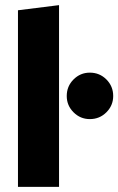

<svg xmlns="http://www.w3.org/2000/svg" viewBox="-20 -728 461 748"><path d="M50 -688 210 -708V0H50ZM330 -264Q293 -264 266.5 -290.5Q240 -317 240 -354Q240 -392 266.5 -418.5Q293 -445 330 -445Q368 -445 394.5 -418.5Q421 -392 421 -354Q421 -317 394.5 -290.5Q368 -264 330 -264Z"/></svg>

Font: Roundo Variable
Style: Regular
Weight: 200
Designer: Shiva Nallaperumal
Foundry: Indian Type Foundry
Version: Version 2.000